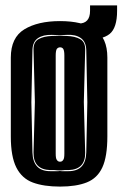

<svg xmlns="http://www.w3.org/2000/svg" viewBox="-20 -678 453 710"><path d="M202 12Q142 12 101.5 -3Q61 -18 40.5 -58.5Q20 -99 20 -173V-465Q20 -539 70 -569.5Q120 -600 202 -600Q284 -600 330.5 -569.5Q377 -539 377 -465V-174Q377 -99 358.5 -59Q340 -19 301 -3.5Q262 12 202 12ZM166 -45H193Q199 -45 202 -46Q204 -45 209 -45H233Q297 -45 299 -114L303 -300L299 -493Q298 -524 278.5 -537.5Q259 -551 227 -549L202 -548L172 -549Q140 -550 120.5 -537Q101 -524 100 -493L96 -300L100 -114Q102 -45 166 -45ZM193 -48 181 -49H166Q103 -51 104 -114L109 -301L104 -493Q103 -522 122 -533Q141 -544 172 -545L202 -546L227 -545Q258 -544 277 -533Q296 -522 295 -493L290 -301L295 -114Q296 -51 233 -49H219L209 -48ZM202 -80Q210 -80 214 -87Q218 -92 218 -110V-473Q218 -490 214 -497Q210 -503 202 -503Q195 -503 190 -497Q186 -490 186 -473V-110Q186 -92 190 -87Q194 -80 202 -80ZM288 -530 250 -591H271Q313 -591 313 -638V-658H413V-638Q413 -575 385.5 -552.5Q358 -530 288 -530Z"/></svg>

Font: Alumni Sans Inline One
Style: Regular
Weight: 400
Designer: Robert E. Leuschke
Foundry: Robert E. Leuschke
Version: Version 1.100; ttfautohint (v1.8.3)